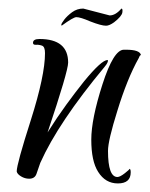

<svg xmlns="http://www.w3.org/2000/svg" viewBox="-20 -415 349 448"><path d="M48 2Q38 2 29 -3.5Q20 -9 19 -15Q19 -32 52 -135Q85 -239 85 -291Q85 -306 78 -308.5Q71 -311 64 -310.5Q57 -310 57 -315Q57 -324 72 -324Q139 -324 139 -269Q139 -249 91 -106Q113 -141 134.5 -170.5Q156 -200 176 -225Q217 -275 231 -275Q231 -275 231.5 -274.5Q232 -274 232 -273Q232 -272 230.5 -268.5Q229 -265 224 -259Q116 -129 74 -35L65 -9Q61 2 48 2ZM255 13Q226 13 209 -14Q193 -39 193 -89Q193 -137 219 -218Q245 -299 269 -299H274Q307 -299 309 -286Q307 -288 304 -280Q290 -255 277.5 -224Q265 -193 254 -157Q232 -87 232 -63Q232 -2 254 -2Q260 -2 271.5 -11Q283 -20 282 -21Q285 -21 285 -13Q285 13 255 13ZM123.8 -355 123 -357Q123 -360 129.8 -369Q136.7 -378 148.2 -386.5Q159.8 -395 174.3 -395L235.9 -379Q249.6 -379 263.3 -395Q266.8 -395 265.5 -386Q264.2 -377 246.2 -363Q235.1 -355 227.4 -355Q216.3 -355 190.6 -365Q167.5 -375 158.1 -375Q151.2 -375 123.8 -355Z"/></svg>

Font: Qwigley
Style: Regular
Weight: 400
Designer: Robert E. Leuschke
Foundry: Robert E. Leuschke
Version: Version 1.010; ttfautohint (v1.8.3)